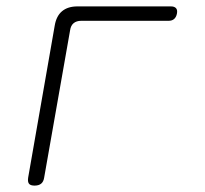

<svg xmlns="http://www.w3.org/2000/svg" viewBox="-20 -570 640 600"><path d="M88 10Q75 10 70.5 4Q66 -2 68 -15L151 -490Q156 -520 174 -535Q192 -550 222 -550H514Q525 -550 530 -544.5Q535 -539 533 -528Q531 -517 524.5 -511Q518 -505 507 -505H234Q219 -505 210 -497.5Q201 -490 199 -475L118 -15Q116 -2 108.5 4Q101 10 88 10Z"/></svg>

Font: Maple Mono NL Thin
Style: Italic
Weight: 250
Italic angle: -10°
Monospace: yes
Designer: subframe7536
Version: Version 7.000